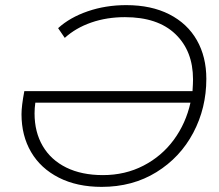

<svg xmlns="http://www.w3.org/2000/svg" viewBox="-20 -725 856 750"><path d="M786 -417Q786 -303 735 -206.5Q684 -110 591 -52.5Q498 5 377 5Q281 5 210 -31Q139 -67 101.5 -131Q64 -195 64 -279Q64 -311 75 -369H732Q734 -399 734 -415Q734 -526 665 -592Q596 -658 468 -658Q397 -658 336.5 -637Q276 -616 233 -577L207 -615Q253 -657 323 -681Q393 -705 473 -705Q571 -705 641.5 -669Q712 -633 749 -568Q786 -503 786 -417ZM724 -324H118Q115 -303 115 -282Q115 -209 147 -154.5Q179 -100 239 -70.5Q299 -41 382 -41Q469 -41 540.5 -78Q612 -115 659 -179Q706 -243 724 -324Z"/></svg>

Font: Idrija
Style: Italic
Weight: 300
Italic angle: -11.3°
Designer: Julieta Ulanovsky
Foundry: Julieta Ulanovsky
Version: Version 7.200